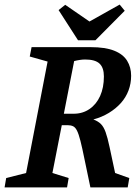

<svg xmlns="http://www.w3.org/2000/svg" viewBox="-33 -819 609 839"><path d="M-13 0 -6 -41 81 -63 175 -550 97 -572 105 -613H363Q427 -613 466 -597.5Q505 -582 522.5 -553.5Q540 -525 540 -488Q540 -454 528.5 -423.5Q517 -393 495 -368.5Q473 -344 442.5 -325.5Q412 -307 375 -297Q396 -289 408 -277Q420 -265 428.5 -241.5Q437 -218 446 -175.5Q455 -133 470 -63L532 -41L525 0H362Q346 -75 336 -124.5Q326 -174 318.5 -203.5Q311 -233 303.5 -248Q296 -263 286 -267.5Q276 -272 262 -272H237L196 -63L267 -41L260 0ZM246 -322H289Q328 -322 358 -342.5Q388 -363 404.5 -399.5Q421 -436 421 -485Q421 -523 402 -541Q383 -559 339 -559Q328 -559 315 -557Q302 -555 291 -552ZM308 -643 223 -775 252 -798 358 -725 490 -799 512 -772 384 -643Z"/></svg>

Font: Manuale SemiBold
Style: Italic
Weight: 600
Italic angle: -11°
Designer: Eduardo Tunni / Pablo Cosgaya
Foundry: Eduardo Tunni / Pablo Cosgaya
Version: Version 1.002